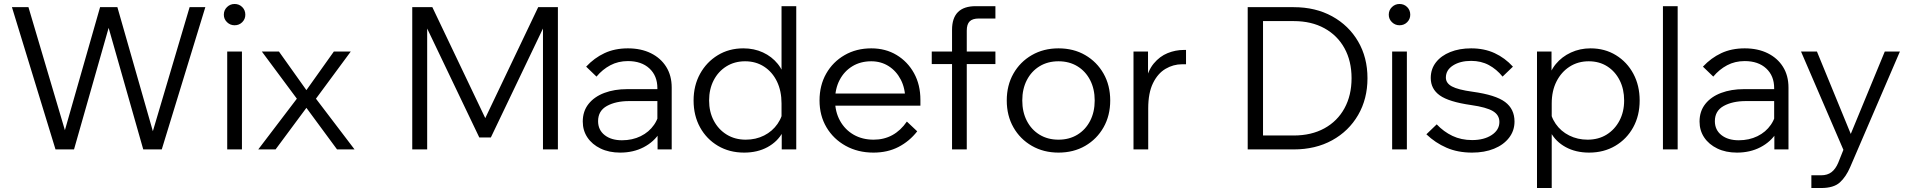

<svg xmlns="http://www.w3.org/2000/svg" viewBox="-20 -751 9589 965"><path d="M793 0H700L522 -625H530L352 0H259L40 -715H123L323 -40H290L483 -715H570L763 -40H733L933 -715H1012Z M1196 0H1122V-492H1196ZM1159 -624Q1137 -624 1121 -639.5Q1105 -655 1105 -677Q1105 -700 1121 -715.5Q1137 -731 1159 -731Q1182 -731 1197.5 -715.5Q1213 -700 1213 -677Q1213 -655 1197.5 -639.5Q1182 -624 1159 -624Z M1365 0H1278L1472 -255L1296 -492H1382L1520 -298L1658 -492H1743L1568 -255L1762 0H1674L1520 -209Z M2447 -60H2389L2101 -662H2127V0H2052V-715H2153L2443 -107H2395L2685 -715H2784V0H2709V-662H2735Z M3356 0H3285V-96L3284 -124V-308Q3284 -370 3244 -407Q3204 -444 3136 -444Q3087 -444 3047.5 -423Q3008 -402 2978 -366L2926 -416Q2967 -460 3018.5 -484Q3070 -508 3136 -508Q3202 -508 3251.5 -483.5Q3301 -459 3328.5 -415Q3356 -371 3356 -311ZM3097 16Q3041 16 2998.5 -4.5Q2956 -25 2932.5 -60Q2909 -95 2909 -140Q2909 -192 2938 -228.5Q2967 -265 3017.5 -284Q3068 -303 3132 -303H3294V-243H3142Q3075 -243 3030.5 -218.5Q2986 -194 2986 -142Q2986 -98 3019 -72Q3052 -46 3106 -46Q3158 -46 3200 -66.5Q3242 -87 3267.5 -124Q3293 -161 3296 -209L3326 -192Q3326 -132 3296.5 -85Q3267 -38 3215 -11Q3163 16 3097 16Z M3982 0H3909V-134L3908 -135V-231Q3908 -294 3885 -341.5Q3862 -389 3820.5 -416Q3779 -443 3725 -443Q3672 -443 3631 -417.5Q3590 -392 3567 -347.5Q3544 -303 3544 -246Q3544 -189 3567.5 -144.5Q3591 -100 3632.5 -74.5Q3674 -49 3728 -49Q3779 -49 3820.5 -70Q3862 -91 3888 -128.5Q3914 -166 3918 -213L3932 -193Q3940 -134 3914 -86.5Q3888 -39 3837.5 -11.5Q3787 16 3720 16Q3646 16 3588.5 -18Q3531 -52 3498.5 -111Q3466 -170 3466 -246Q3466 -321 3498.5 -380Q3531 -439 3587.5 -473.5Q3644 -508 3716 -508Q3770 -508 3814.5 -487.5Q3859 -467 3889 -430Q3919 -393 3927 -343H3908V-720H3982Z M4538 -140 4590 -91Q4551 -41 4496 -12.5Q4441 16 4370 16Q4292 16 4230.5 -18Q4169 -52 4134 -111Q4099 -170 4099 -246Q4099 -322 4132.5 -381Q4166 -440 4225 -474Q4284 -508 4359 -508Q4431 -508 4486.5 -474.5Q4542 -441 4574 -383Q4606 -325 4606 -249V-243H4530V-249Q4530 -307 4507.5 -350.5Q4485 -394 4446.5 -418.5Q4408 -443 4359 -443Q4305 -443 4264 -418Q4223 -393 4200 -349Q4177 -305 4177 -247Q4177 -189 4202 -144Q4227 -99 4270.5 -74Q4314 -49 4371 -49Q4475 -49 4538 -140ZM4606 -220H4161V-281H4590L4606 -249Z M4839 0H4765V-601Q4765 -720 4884 -720H4983V-658H4900Q4868 -658 4853.5 -643.5Q4839 -629 4839 -597ZM4983 -429H4663V-492H4983Z M5300 16Q5225 16 5166 -18Q5107 -52 5073.5 -111Q5040 -170 5040 -246Q5040 -322 5073.5 -381Q5107 -440 5166 -474Q5225 -508 5300 -508Q5376 -508 5434.5 -474Q5493 -440 5526.5 -381Q5560 -322 5560 -246Q5560 -170 5526.5 -111Q5493 -52 5434.5 -18Q5376 16 5300 16ZM5300 -49Q5354 -49 5395 -74Q5436 -99 5459 -143.5Q5482 -188 5482 -246Q5482 -304 5459 -348.5Q5436 -393 5395 -418Q5354 -443 5300 -443Q5246 -443 5205 -418Q5164 -393 5141 -348.5Q5118 -304 5118 -246Q5118 -188 5141 -143.5Q5164 -99 5205 -74Q5246 -49 5300 -49Z M5941 -500V-428H5921Q5877 -428 5838 -405Q5799 -382 5775 -333Q5751 -284 5751 -206V0H5677V-492H5750V-336H5737Q5749 -396 5779 -432Q5809 -468 5848.5 -484Q5888 -500 5930 -500Z M6251 0V-715H6482Q6592 -715 6675.5 -669Q6759 -623 6806 -542.5Q6853 -462 6853 -358Q6853 -254 6806 -173Q6759 -92 6675.5 -46Q6592 0 6482 0ZM6328 -70H6482Q6571 -70 6636.5 -106Q6702 -142 6737.5 -207Q6773 -272 6773 -358Q6773 -444 6737.5 -508.5Q6702 -573 6636.5 -609Q6571 -645 6482 -645H6328Z M7051 0H6977V-492H7051ZM7014 -624Q6992 -624 6976 -639.5Q6960 -655 6960 -677Q6960 -700 6976 -715.5Q6992 -731 7014 -731Q7037 -731 7052.5 -715.5Q7068 -700 7068 -677Q7068 -655 7052.5 -639.5Q7037 -624 7014 -624Z M7149 -76 7201 -126Q7236 -89 7280 -68Q7324 -47 7379 -47Q7439 -47 7477.5 -72.5Q7516 -98 7516 -138Q7516 -173 7483.5 -192.5Q7451 -212 7374 -223Q7262 -239 7216.5 -271.5Q7171 -304 7171 -359Q7171 -404 7197 -437.5Q7223 -471 7269 -489.5Q7315 -508 7374 -508Q7440 -508 7492 -484Q7544 -460 7584 -416L7532 -366Q7502 -403 7463 -424Q7424 -445 7374 -445Q7319 -445 7283 -422Q7247 -399 7247 -361Q7247 -333 7277.5 -316.5Q7308 -300 7381 -290Q7497 -274 7544.5 -238.5Q7592 -203 7592 -140Q7592 -94 7564.5 -58.5Q7537 -23 7489 -3.5Q7441 16 7379 16Q7307 16 7250.5 -8.5Q7194 -33 7149 -76Z M7779 194H7705V-492H7778V-343H7760Q7769 -392 7799.5 -429Q7830 -466 7875.5 -487Q7921 -508 7974 -508Q8046 -508 8102 -473.5Q8158 -439 8189.5 -380Q8221 -321 8221 -246Q8221 -170 8188.5 -111Q8156 -52 8098.5 -18Q8041 16 7967 16Q7900 16 7849.5 -11.5Q7799 -39 7773.5 -86.5Q7748 -134 7755 -193L7769 -213Q7773 -166 7799 -128.5Q7825 -91 7867 -70Q7909 -49 7959 -49Q8014 -49 8055 -74.5Q8096 -100 8119.5 -144.5Q8143 -189 8143 -246Q8143 -303 8120.5 -347.5Q8098 -392 8058 -417.5Q8018 -443 7965 -443Q7911 -443 7869 -416Q7827 -389 7803 -341.5Q7779 -294 7779 -231Z M8412 0H8338V-720H8412Z M8969 0H8898V-96L8897 -124V-308Q8897 -370 8857 -407Q8817 -444 8749 -444Q8700 -444 8660.5 -423Q8621 -402 8591 -366L8539 -416Q8580 -460 8631.5 -484Q8683 -508 8749 -508Q8815 -508 8864.5 -483.5Q8914 -459 8941.5 -415Q8969 -371 8969 -311ZM8710 16Q8654 16 8611.5 -4.5Q8569 -25 8545.5 -60Q8522 -95 8522 -140Q8522 -192 8551 -228.5Q8580 -265 8630.5 -284Q8681 -303 8745 -303H8907V-243H8755Q8688 -243 8643.5 -218.5Q8599 -194 8599 -142Q8599 -98 8632 -72Q8665 -46 8719 -46Q8771 -46 8813 -66.5Q8855 -87 8880.5 -124Q8906 -161 8909 -209L8939 -192Q8939 -132 8909.5 -85Q8880 -38 8828 -11Q8776 16 8710 16Z M9453 -492H9529L9279 89Q9258 138 9227 166Q9196 194 9133 194H9084V130H9133Q9165 130 9185.5 114Q9206 98 9219 67L9245 2L9032 -492H9112L9298 -39H9266Z"/></svg>

Font: Wix Madefor Display
Style: Regular
Weight: 400
Designer: Dalton Maag Ltd
Foundry: Dalton Maag Ltd
Version: Version 3.100